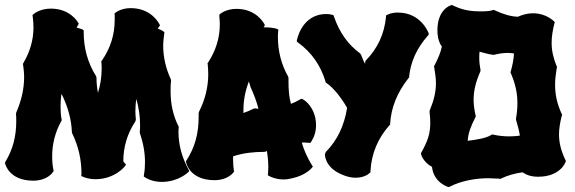

<svg xmlns="http://www.w3.org/2000/svg" viewBox="-25 -734 2335 780"><path d="M481 -72C479 -74 477 -76 476 -79C476 -137 492 -191 525 -241L527 -249C526 -260 525 -270 525 -281C525 -298 526 -315 529 -332C539 -296 544 -261 544 -227C544 -218 544 -208 543 -199V-194C557 -153 564 -114 564 -76C564 -59 563 -42 560 -25L559 -17L565 -13C566 -12 592 5 632 5C700 5 739 -34 738 -33L744 -39L740 -47C714 -95 700 -146 700 -200C700 -206 701 -211 701 -217V-221L699 -223C678 -266 668 -312 668 -363C668 -377 668 -391 670 -405L669 -412C649 -455 638 -501 638 -548C638 -564 640 -580 642 -596L643 -603L637 -608C636 -608 629 -613 616 -618L621 -625L625 -631L622 -637C621 -638 591 -701 506 -701C468 -701 446 -684 445 -683L440 -679L441 -673V-654C441 -593 424 -539 389 -488L386 -484L387 -480C388 -471 388 -463 388 -455C388 -422 383 -389 373 -357C369 -377 367 -397 367 -419L365 -425C331 -480 315 -538 315 -604V-611L309 -615C308 -615 299 -619 286 -622L292 -632L295 -638L291 -644C290 -646 259 -699 182 -699C137 -699 113 -678 112 -677L107 -673L108 -666C110 -651 111 -637 111 -623C111 -572 97 -524 70 -478L68 -474L69 -470C71 -454 73 -437 73 -421C73 -373 62 -325 41 -277L40 -271C41 -261 41 -251 41 -241C41 -180 27 -126 -3 -77L-5 -73L-4 -69C-4 -69 11 0 110 0C167 0 189 -33 190 -35L193 -39L192 -44C188 -63 187 -82 187 -100C187 -149 199 -197 224 -242L226 -246L225 -250C222 -267 221 -283 221 -300C221 -318 222 -335 225 -353C251 -300 265 -249 267 -198L268 -193C295 -137 306 -84 306 -27L305 -19L312 -16C314 -15 333 -6 363 -6C442 -6 483 -59 481 -57L487 -65Z M1256 -255C1243 -312 1206 -330 1205 -331L1199 -333L1194 -330C1182 -323 1170 -317 1157 -312C1149 -340 1147 -371 1147 -405V-418L1145 -424C1118 -472 1104 -526 1104 -583C1104 -591 1104 -598 1105 -606L1106 -613L1100 -617C1099 -617 1081 -623 1053 -623H1046C1046 -624 1047 -625 1048 -626L1051 -632L1048 -638C1047 -639 1017 -698 936 -698C894 -698 872 -679 870 -678L866 -674V-668C867 -657 868 -646 868 -636C868 -580 852 -529 821 -481L818 -477L819 -472C820 -459 821 -446 821 -433C821 -382 809 -331 784 -281L782 -275V-258C782 -191 766 -134 733 -83L730 -79L731 -75C731 -75 743 -2 847 -2C900 -2 922 -32 923 -33L926 -37L925 -42C923 -56 922 -70 922 -84V-99C964 -113 1008 -117 1049 -117L1056 -119C1057 -119 1058 -120 1059 -121C1063 -99 1065 -77 1065 -54C1065 -46 1064 -38 1064 -30L1063 -22L1070 -18C1071 -18 1093 -5 1127 -5C1139 -5 1151 -7 1163 -10C1216 -22 1239 -49 1240 -50L1246 -57L1241 -65C1224 -93 1210 -123 1201 -155C1210 -155 1219 -155 1228 -154L1235 -153L1239 -158C1240 -160 1259 -185 1259 -225C1259 -234 1258 -244 1256 -255ZM993 -380C1007 -349 1018 -320 1025 -292C1021 -292 1016 -293 1012 -294L1004 -292C991 -285 978 -280 964 -275V-288C964 -325 971 -364 986 -403Z M1716 -600C1716 -599 1687 -683 1591 -683C1565 -683 1550 -675 1549 -674L1543 -671V-664C1536 -596 1510 -539 1462 -489L1459 -486V-482C1459 -479 1458 -477 1458 -475C1451 -487 1446 -500 1442 -511L1438 -517C1389 -553 1354 -602 1332 -666L1330 -672L1324 -674C1323 -674 1314 -677 1301 -677C1197 -677 1181 -566 1181 -571V-565L1186 -561C1241 -521 1277 -469 1297 -404L1298 -399L1301 -397C1332 -376 1364 -333 1385 -296V-295C1373 -222 1345 -164 1299 -117L1295 -108C1295 -105 1294 -53 1366 -24C1387 -15 1405 -12 1420 -12C1456 -12 1475 -29 1476 -31L1480 -34V-39C1484 -110 1510 -172 1557 -225L1560 -228V-232C1564 -297 1588 -357 1634 -416L1637 -419V-422C1643 -483 1668 -538 1713 -589L1717 -594Z M2272 -84C2254 -122 2246 -154 2246 -188C2246 -211 2250 -235 2257 -263L2259 -268L2257 -271C2239 -310 2230 -348 2230 -390C2230 -412 2233 -434 2237 -459L2238 -463L2236 -466C2223 -498 2216 -528 2216 -560C2216 -584 2220 -610 2227 -638L2229 -644L2224 -649C2222 -650 2193 -680 2141 -680C2115 -680 2095 -673 2079 -666C2049 -667 2020 -676 1985 -692L1981 -694L1977 -693C1960 -687 1937 -688 1921 -688C1883 -688 1849 -695 1815 -712L1811 -714L1806 -712C1804 -712 1752 -695 1752 -611C1752 -580 1760 -558 1770 -545C1765 -520 1755 -497 1740 -468L1738 -465L1739 -460C1743 -437 1746 -416 1746 -396C1746 -361 1738 -327 1721 -286L1720 -280C1722 -263 1723 -248 1723 -235C1723 -190 1712 -160 1687 -115L1685 -111L1686 -106C1686 -105 1695 -75 1730 -56C1737 10 1798 26 1794 25L1798 26L1803 24C1847 1 1907 -10 1959 -10C1975 -10 1989 -8 2005 -8L2008 -7L2011 -9C2039 -22 2068 -30 2098 -34C2112 -24 2132 -16 2161 -16C2251 -16 2272 -74 2272 -75L2274 -80ZM1927 -450C1924 -467 1922 -482 1922 -496C1922 -505 1922 -514 1923 -524C1939 -520 1954 -515 1973 -512L1980 -511C2001 -516 2019 -519 2037 -519C2045 -519 2054 -518 2063 -517C2062 -493 2057 -469 2050 -444L2049 -439L2051 -435C2068 -395 2077 -357 2077 -315C2077 -295 2075 -273 2071 -251L2072 -245C2079 -222 2084 -202 2087 -183C2073 -181 2058 -180 2044 -180C2023 -180 2001 -182 1979 -187L1975 -188L1971 -186C1950 -172 1907 -166 1875 -162C1877 -193 1887 -219 1906 -257L1908 -261L1907 -265C1902 -288 1899 -308 1899 -329C1899 -364 1907 -399 1926 -443L1927 -446Z"/></svg>

Font: Hanalei Fill
Style: Regular
Weight: 400
Designer: Astigmatic (AOETI)
Foundry: Astigmatic (AOETI)
Version: Version 1.000